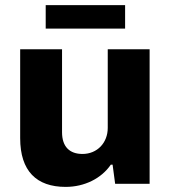

<svg xmlns="http://www.w3.org/2000/svg" viewBox="-20 -720 669 752"><path d="M159 -608H470V-700H159ZM237 12C311 12 377 -21 414 -75H421L431 0H566V-527H402V-219C402 -161 361 -117 303 -117C253 -117 223 -145 223 -202V-527H59V-179C59 -50 123 12 237 12Z"/></svg>

Font: Archivo ExtraBold
Style: Regular
Weight: 800
Designer: Hector Gatti
Foundry: Omnibus-Type
Version: Version 2.001